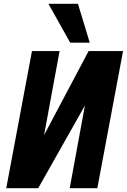

<svg xmlns="http://www.w3.org/2000/svg" viewBox="-20 -995 670 1015"><path d="M348.5 0 429 -437.5 182 0H13L149 -725H295L213 -280.5L247.5 -346L448.5 -725H630.5L494.5 0ZM236 -975H392L454.5 -769.5H351Z"/></svg>

Font: JuliaMono ExtraBold
Style: Italic
Weight: 800
Italic angle: -9°
Monospace: yes
Designer: cormullion
Foundry: corm
Version: Version 0.057; ttfautohint (v1.8.4)